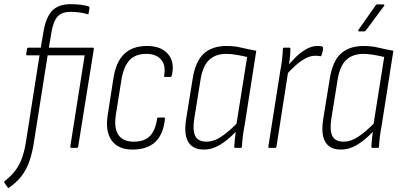

<svg xmlns="http://www.w3.org/2000/svg" viewBox="-62 -711 1932 923"><path d="M167 -445 102 -33Q94 21 80 62Q66 103 42.5 134Q19 165 -18 191Q-22 194 -25 190L-41 167Q-43 162 -39 159Q-9 136 11.5 109Q32 82 44.5 46.5Q57 11 64 -37L128 -445H69Q63 -445 64 -451L68 -476Q69 -482 75 -482H134L146 -552Q157 -625 187.5 -658Q218 -691 278 -691Q304 -691 327 -688Q350 -685 364 -680Q369 -678 368 -672L364 -648Q364 -641 358 -643Q341 -648 321.5 -651Q302 -654 277 -654Q235 -654 214.5 -631Q194 -608 185 -554L173 -482H384Q390 -482 389 -475L314 -7Q313 0 307 0H281Q275 0 276 -7L345 -445Z M578 8Q507 9 475 -35.5Q443 -80 456 -159L483 -333Q495 -413 535 -451.5Q575 -490 645 -490Q712 -490 745.5 -451.5Q779 -413 764 -348Q762 -341 758 -341H732Q725 -341 727 -348Q736 -397 712.5 -424.5Q689 -452 641 -452Q590 -452 561.5 -422.5Q533 -393 522 -329L495 -160Q485 -96 507 -63Q529 -30 581 -30Q632 -30 658.5 -57Q685 -84 693 -139Q694 -146 699 -146H726Q732 -146 731 -139Q723 -65 685 -29Q647 7 578 8Z M918 8Q865 8 843 -28.5Q821 -65 833 -140L864 -331Q877 -416 917.5 -453Q958 -490 1027 -490Q1065 -490 1098 -482Q1131 -474 1170 -467L1115 -115Q1108 -78 1105 -52.5Q1102 -27 1101 -6Q1101 0 1095 0H1070Q1064 0 1064 -6Q1065 -23 1067 -41Q1069 -59 1071 -77Q1034 -38 996 -15Q958 8 918 8ZM931 -30Q965 -30 999.5 -52.5Q1034 -75 1075 -116L1126 -437Q1101 -443 1074.5 -447.5Q1048 -452 1026 -452Q975 -452 944 -423.5Q913 -395 902 -328L872 -141Q863 -85 876.5 -57.5Q890 -30 931 -30Z M1233 0Q1227 0 1228 -6L1285 -368Q1291 -398 1294 -425.5Q1297 -453 1298 -476Q1298 -482 1304 -482H1329Q1334 -482 1334 -476Q1334 -454 1331 -428Q1328 -402 1324 -381V-371L1267 -6Q1266 0 1259 0ZM1314 -351 1319 -392Q1338 -415 1361 -437.5Q1384 -460 1410.5 -475Q1437 -490 1464 -490Q1472 -490 1477.5 -489.5Q1483 -489 1487 -487Q1491 -486 1491 -481Q1491 -473 1489 -463.5Q1487 -454 1484 -446Q1482 -439 1476 -441Q1472 -442 1466.5 -442.5Q1461 -443 1453 -443Q1430 -443 1406 -430Q1382 -417 1358.5 -396Q1335 -375 1314 -351Z M1577 8Q1524 8 1502 -28.5Q1480 -65 1492 -140L1523 -331Q1536 -416 1576.5 -453Q1617 -490 1686 -490Q1724 -490 1757 -482Q1790 -474 1829 -467L1774 -115Q1767 -78 1764 -52.5Q1761 -27 1760 -6Q1760 0 1754 0H1729Q1723 0 1723 -6Q1724 -23 1726 -41Q1728 -59 1730 -77Q1693 -38 1655 -15Q1617 8 1577 8ZM1590 -30Q1624 -30 1658.5 -52.5Q1693 -75 1734 -116L1785 -437Q1760 -443 1733.5 -447.5Q1707 -452 1685 -452Q1634 -452 1603 -423.5Q1572 -395 1561 -328L1531 -141Q1522 -85 1535.5 -57.5Q1549 -30 1590 -30ZM1665 -560Q1661 -560 1660.5 -562Q1660 -564 1661 -567L1743 -684Q1746 -690 1752 -690H1781Q1784 -690 1785.5 -687.5Q1787 -685 1784 -682L1697 -565Q1694 -560 1687 -560Z"/></svg>

Font: Sofia Sans Condensed ExtraLight
Style: Italic
Weight: 250
Italic angle: -9°
Version: Version 4.100